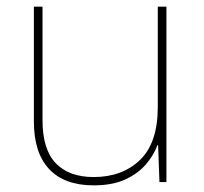

<svg xmlns="http://www.w3.org/2000/svg" viewBox="-20 -548 613 578"><path d="M481 -528V0H460L456 -111H454Q443 -81 419 -53Q395 -25 356.5 -7.5Q318 10 262 10Q174 10 128 -39Q82 -88 82 -182V-528H108V-186Q108 -98 148 -56.5Q188 -15 262 -15Q348 -15 401.5 -66.5Q455 -118 455 -226V-528Z"/></svg>

Font: Noto Sans Oriya Thin
Style: Regular
Weight: 100
Designer: Amélie Bonet and Sol Matas
Foundry: Google LLC
Version: Version 2.006; ttfautohint (v1.8.4.7-5d5b)